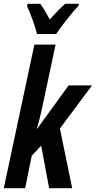

<svg xmlns="http://www.w3.org/2000/svg" viewBox="-26 -996 507 1016"><path d="M271 -816Q289 -844 327 -892Q365 -940 389 -965L391 -976H319Q302 -961 281.5 -940Q261 -919 237 -893Q210 -945 187 -976H120L117 -964Q131 -935 147 -889.5Q163 -844 170 -816ZM107 0 142 -172 192 -225 234 0H356L291 -316L461 -544H337L171 -315H169Q178 -346 185 -373.5Q192 -401 197 -425L268 -760H156L-6 0Z"/></svg>

Font: Noto Sans Display Condensed
Style: Bold Italic
Weight: 700
Width: 3
Designer: Monotype Design team
Foundry: Monotype Imaging Inc.
Version: 1.000